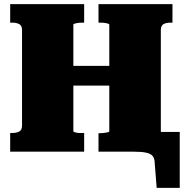

<svg xmlns="http://www.w3.org/2000/svg" viewBox="-20 -730 899 924"><path d="M184 -413H608V-318H184ZM29 0V-90H39Q59 -90 72.5 -97Q86 -104 86 -126V-585Q86 -607 72.5 -614Q59 -621 39 -621H29V-710H385V-621H377Q370 -621 362.5 -620.5Q355 -620 348 -618.5Q341 -617 337 -615.5Q333 -614 333 -611V-99Q333 -96 337 -94.5Q341 -93 348 -91.5Q355 -90 362.5 -90Q370 -90 377 -90H385V0ZM454 0V-89H462Q470 -89 477.5 -90Q485 -91 491.5 -92Q498 -93 502 -94.5Q506 -96 506 -99V-611Q506 -614 502 -615.5Q498 -617 491.5 -618.5Q485 -620 477.5 -620.5Q470 -621 462 -621H454V-710H810V-621H800Q780 -621 767 -614Q754 -607 754 -585V0ZM624 0H565V-95H845V174H734L724 48Q723 30 713.5 19.5Q704 9 682.5 4.5Q661 0 624 0Z"/></svg>

Font: Roboto Serif Black
Style: Regular
Weight: 900
Designer: Greg Gazdowicz
Foundry: Commercial Type
Version: Version 1.008